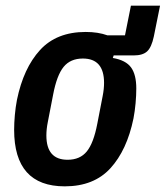

<svg xmlns="http://www.w3.org/2000/svg" viewBox="-20 -647 586 679"><path d="M209 12Q30 12 30 -188Q30 -212 32.5 -240Q35 -268 40 -294Q63 -406 121.5 -470Q180 -534 283 -534Q327 -534 360 -522H422L443 -627H546L524 -518Q516 -480 500.5 -465.5Q485 -451 453 -451H382L379 -442Q425 -434 443.5 -408.5Q462 -383 462 -334Q462 -310 459.5 -282Q457 -254 452 -228Q429 -116 370.5 -52Q312 12 209 12ZM219 -82Q263 -82 287 -111.5Q311 -141 324 -209L343 -307Q348 -332 348 -354Q348 -440 273 -440Q229 -440 205 -410.5Q181 -381 168 -313L149 -215Q144 -190 144 -168Q144 -82 219 -82Z"/></svg>

Font: IBM Plex Sans Condensed SemiBold
Style: Italic
Weight: 600
Width: 3
Italic angle: -11°
Designer: Mike Abbink, Paul van der Laan, Pieter van Rosmalen
Foundry: Bold Monday
Version: Version 1.3